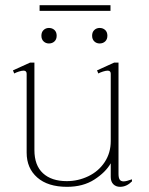

<svg xmlns="http://www.w3.org/2000/svg" viewBox="-20 -712 574 742"><path d="M407 -670H133V-692H407ZM169 -604Q182 -604 190.5 -596Q199 -588 199 -574Q199 -560 190.5 -552Q182 -544 169 -544Q157 -544 148.5 -552Q140 -560 140 -574Q140 -588 148.5 -596Q157 -604 169 -604ZM365 -604Q378 -604 386.5 -596Q395 -588 395 -574Q395 -560 386.5 -552Q378 -544 365 -544Q353 -544 344.5 -552Q336 -560 336 -574Q336 -588 344.5 -596Q353 -604 365 -604ZM490 -19V-11Q469 10 444 10Q428 10 418 0Q408 -10 408 -28V-81Q388 -46 344.5 -18Q301 10 239 10Q165 10 124 -26Q83 -62 83 -122V-427Q83 -439 71 -439Q64 -439 53 -435.5Q42 -432 35 -428L30 -440L96 -470H113V-132Q113 -73 146 -42.5Q179 -12 238 -12Q282 -12 321.5 -31Q361 -50 384.5 -85.5Q408 -121 408 -167V-427Q408 -439 396 -439Q389 -439 378 -435.5Q367 -432 360 -428L355 -440L421 -470H438V-40Q438 -25 442.5 -18Q447 -11 458 -11Q468 -11 490 -19Z"/></svg>

Font: Taviraj Thin
Style: Regular
Weight: 100
Designer: Katatrad Team
Foundry: CadsonDemak
Version: Version 1.030